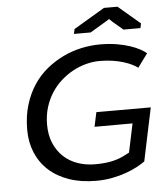

<svg xmlns="http://www.w3.org/2000/svg" viewBox="-58 -908 838 973"><g transform="rotate(-5 361.0 -422.0)"><path d="M65.9 0ZM422.9 -334H699.7L642.6 -62.5L641.6 -63Q626 -51.8 601.6 -38.6Q577.1 -25.4 544.9 -13.9Q512.7 -2.4 474.1 5.1Q435.5 12.7 392.6 12.7Q315.4 12.7 254.9 -8.3Q194.3 -29.3 152.3 -67.4Q110.4 -105.5 88.1 -158.4Q65.9 -211.4 65.9 -274.9Q65.9 -344.2 83 -400.6Q100.1 -457 129.4 -501.5Q158.7 -545.9 198.5 -578.4Q238.3 -610.8 283.2 -632.3Q328.1 -653.8 376.5 -664.1Q424.8 -674.3 471.7 -674.3Q517.1 -674.3 554.7 -668Q592.3 -661.6 621.8 -651.9Q651.4 -642.1 672.4 -630.6Q693.4 -619.1 705.1 -608.9L654.3 -539.6Q643.1 -548.3 624.8 -557.4Q606.4 -566.4 582 -574Q557.6 -581.5 527.3 -586.2Q497.1 -590.8 461.4 -590.8Q427.2 -590.8 392.3 -581.5Q357.4 -572.3 325 -554.7Q292.5 -537.1 263.9 -511.5Q235.4 -485.8 214.1 -452.6Q192.9 -419.4 180.7 -379.2Q168.5 -338.9 168.5 -292.5Q168.5 -238.8 186 -197.8Q203.6 -156.7 233.9 -128.4Q264.2 -100.1 305.4 -85.7Q346.7 -71.3 394 -71.3Q426.8 -71.3 451.7 -74.5Q476.6 -77.6 497.1 -83.5Q517.6 -89.4 534.9 -97.4Q552.2 -105.5 569.8 -115.2L600.6 -261.2L407.2 -260.7ZM507.3 -856.9H576.2L687.5 -762.2L682.6 -738.8H596.2L543.9 -783.2L528.3 -798.3L505.4 -784.2L429.2 -738.8H344.2L349.6 -763.2Z"/></g></svg>

Font: PT Astra Sans
Style: Italic
Weight: 400
Italic angle: -16°
Designer: A.Korolkova, I. Chaeva
Foundry: ParaType Ltd
Version: Version 1.001; ttfautohint (v1.6)